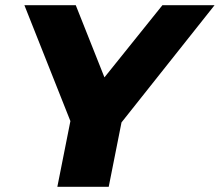

<svg xmlns="http://www.w3.org/2000/svg" viewBox="-20 -720 847 740"><path d="M201 0 260 -297 282 -176 74 -700H272L423 -320L300 -319L606 -700H807L391 -176L458 -297L399 0Z"/></svg>

Font: Montserrat Thin ExtraBold
Style: Italic
Weight: 800
Italic angle: -11.3°
Version: Version 9.000